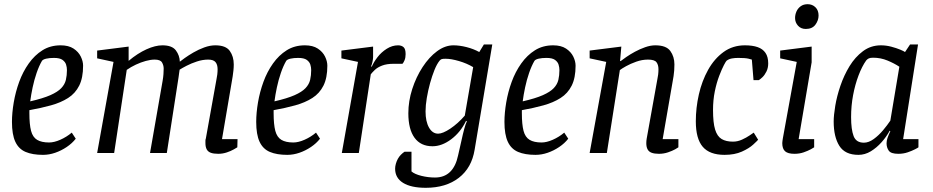

<svg xmlns="http://www.w3.org/2000/svg" viewBox="-20 -729 4447 915"><path d="M185 9Q135 9 102 -5Q69 -19 53 -53.5Q37 -88 37 -148Q37 -191 45.5 -241Q54 -291 71.5 -339Q89 -387 117 -426.5Q145 -466 182.5 -489.5Q220 -513 269 -513Q307 -513 330.5 -497.5Q354 -482 365 -459.5Q376 -437 376 -416Q376 -358 357.5 -321Q339 -284 304.5 -262Q270 -240 223 -227Q176 -214 120 -204V-190Q120 -136 128 -105.5Q136 -75 157 -62.5Q178 -50 214 -50Q238 -50 267.5 -63Q297 -76 322 -97L341 -68Q324 -46 298 -28.5Q272 -11 243 -1Q214 9 185 9ZM124 -246Q185 -260 220 -275.5Q255 -291 272 -309Q289 -327 294 -348.5Q299 -370 299 -395Q299 -408 295 -421Q291 -434 278 -443.5Q265 -453 237 -453Q216 -453 200.5 -449.5Q185 -446 180 -439Q166 -415 154.5 -381.5Q143 -348 135.5 -312.5Q128 -277 124 -246Z M1020 4Q998 4 984.5 -1Q971 -6 965 -17.5Q959 -29 959 -47Q959 -53 959 -58.5Q959 -64 961 -69L1012 -353Q1014 -361 1015.5 -374Q1017 -387 1017 -399Q1017 -421 1007 -433Q997 -445 972 -445Q946 -445 918.5 -436Q891 -427 869 -415.5Q847 -404 836 -397Q834 -387 833.5 -379.5Q833 -372 831 -361L775 0H695L755 -344Q758 -361 759 -376Q760 -391 760 -402Q760 -418 752 -431.5Q744 -445 717 -445Q698 -445 674.5 -438.5Q651 -432 627.5 -421Q604 -410 584 -396L524 0H443L521 -434L443 -451V-488L593 -507V-439Q636 -475 678 -494Q720 -513 754 -513Q800 -513 818 -489Q836 -465 837 -435Q843 -440 860.5 -452.5Q878 -465 902 -479Q926 -493 953.5 -503Q981 -513 1006 -513Q1056 -513 1075 -486.5Q1094 -460 1094 -422Q1094 -408 1092.5 -393.5Q1091 -379 1089 -366Q1087 -353 1085 -342L1038 -66H1112L1111 -27Q1108 -25 1094 -17Q1080 -9 1060.5 -2.5Q1041 4 1020 4Z M1349 9Q1299 9 1266 -5Q1233 -19 1217 -53.5Q1201 -88 1201 -148Q1201 -191 1209.5 -241Q1218 -291 1235.5 -339Q1253 -387 1281 -426.5Q1309 -466 1346.5 -489.5Q1384 -513 1433 -513Q1471 -513 1494.5 -497.5Q1518 -482 1529 -459.5Q1540 -437 1540 -416Q1540 -358 1521.5 -321Q1503 -284 1468.5 -262Q1434 -240 1387 -227Q1340 -214 1284 -204V-190Q1284 -136 1292 -105.5Q1300 -75 1321 -62.5Q1342 -50 1378 -50Q1402 -50 1431.5 -63Q1461 -76 1486 -97L1505 -68Q1488 -46 1462 -28.5Q1436 -11 1407 -1Q1378 9 1349 9ZM1288 -246Q1349 -260 1384 -275.5Q1419 -291 1436 -309Q1453 -327 1458 -348.5Q1463 -370 1463 -395Q1463 -408 1459 -421Q1455 -434 1442 -443.5Q1429 -453 1401 -453Q1380 -453 1364.5 -449.5Q1349 -446 1344 -439Q1330 -415 1318.5 -381.5Q1307 -348 1299.5 -312.5Q1292 -277 1288 -246Z M1609 0 1686 -434 1607 -451V-488L1758 -507V-457Q1758 -448 1755 -434Q1752 -420 1748 -412H1752Q1761 -433 1779 -456.5Q1797 -480 1823 -496.5Q1849 -513 1877 -513Q1893 -513 1903 -504.5Q1913 -496 1913 -471Q1913 -454 1908 -442Q1903 -430 1898 -425H1856Q1823 -425 1801 -416.5Q1779 -408 1766.5 -396Q1754 -384 1747 -375L1690 0Z M2009 166Q1939 166 1901 142.5Q1863 119 1863 75Q1863 64 1866.5 51.5Q1870 39 1876 28Q1882 17 1890.5 8.5Q1899 0 1908 -6H1941V88Q1956 101 1988 109Q2020 117 2053 117Q2097 117 2124.5 90.5Q2152 64 2163 12Q2172 -26 2179 -58.5Q2186 -91 2192.5 -115Q2199 -139 2205 -151L2201 -153Q2175 -99 2130.5 -65.5Q2086 -32 2041 -32Q1985 -32 1955.5 -72.5Q1926 -113 1926 -189Q1926 -247 1944.5 -304.5Q1963 -362 1994 -409.5Q2025 -457 2063 -485Q2101 -513 2141 -513Q2170 -513 2203.5 -504.5Q2237 -496 2264 -481L2286 -517H2326L2242 -16Q2228 71 2166.5 118.5Q2105 166 2009 166ZM2068 -92Q2090 -92 2126 -116Q2162 -140 2195 -178L2235 -409Q2205 -427 2167.5 -438Q2130 -449 2104 -449Q2091 -449 2085.5 -447.5Q2080 -446 2075 -440Q2062 -424 2050.5 -395.5Q2039 -367 2029.5 -332.5Q2020 -298 2014 -262.5Q2008 -227 2008 -198Q2008 -150 2024.5 -121Q2041 -92 2068 -92Z M2532 9Q2482 9 2449 -5Q2416 -19 2400 -53.5Q2384 -88 2384 -148Q2384 -191 2392.5 -241Q2401 -291 2418.5 -339Q2436 -387 2464 -426.5Q2492 -466 2529.5 -489.5Q2567 -513 2616 -513Q2654 -513 2677.5 -497.5Q2701 -482 2712 -459.5Q2723 -437 2723 -416Q2723 -358 2704.5 -321Q2686 -284 2651.5 -262Q2617 -240 2570 -227Q2523 -214 2467 -204V-190Q2467 -136 2475 -105.5Q2483 -75 2504 -62.5Q2525 -50 2561 -50Q2585 -50 2614.5 -63Q2644 -76 2669 -97L2688 -68Q2671 -46 2645 -28.5Q2619 -11 2590 -1Q2561 9 2532 9ZM2471 -246Q2532 -260 2567 -275.5Q2602 -291 2619 -309Q2636 -327 2641 -348.5Q2646 -370 2646 -395Q2646 -408 2642 -421Q2638 -434 2625 -443.5Q2612 -453 2584 -453Q2563 -453 2547.5 -449.5Q2532 -446 2527 -439Q2513 -415 2501.5 -381.5Q2490 -348 2482.5 -312.5Q2475 -277 2471 -246Z M3120 4Q3099 4 3085.5 -1Q3072 -6 3066 -17.5Q3060 -29 3060 -47Q3060 -52 3060.5 -58Q3061 -64 3062 -69L3113 -353Q3115 -361 3116.5 -373.5Q3118 -386 3118 -399Q3118 -420 3108.5 -432.5Q3099 -445 3068 -445Q3040 -445 3012 -435Q2984 -425 2963.5 -413.5Q2943 -402 2934 -395L2872 0H2790L2869 -434L2790 -451V-488L2941 -507L2935 -438H2938Q2947 -445 2965 -457.5Q2983 -470 3006 -482.5Q3029 -495 3054.5 -504Q3080 -513 3103 -513Q3155 -513 3174.5 -486Q3194 -459 3194 -422Q3194 -408 3193 -393.5Q3192 -379 3190 -366.5Q3188 -354 3186 -343L3138 -66H3213V-27Q3211 -25 3197.5 -17.5Q3184 -10 3163.5 -3Q3143 4 3120 4Z M3433 9Q3362 9 3329 -29.5Q3296 -68 3296 -151Q3296 -215 3310.5 -279Q3325 -343 3354.5 -396Q3384 -449 3428 -481Q3472 -513 3530 -513Q3566 -513 3590.5 -504.5Q3615 -496 3628 -477Q3641 -458 3641 -427Q3641 -405 3632.5 -388Q3624 -371 3613.5 -361Q3603 -351 3596 -347H3571L3563 -445Q3562 -446 3546.5 -449.5Q3531 -453 3498 -453Q3482 -453 3468 -450.5Q3454 -448 3443 -440Q3440 -438 3430 -419Q3420 -400 3407.5 -367.5Q3395 -335 3386.5 -293.5Q3378 -252 3378 -205Q3378 -144 3388 -111.5Q3398 -79 3419 -66.5Q3440 -54 3473 -54Q3495 -54 3516 -63.5Q3537 -73 3553 -84Q3569 -95 3572 -97L3593 -63Q3589 -58 3569.5 -40Q3550 -22 3515.5 -6.5Q3481 9 3433 9Z M3766 4Q3735 4 3721.5 -8Q3708 -20 3708 -47Q3708 -51 3709 -58Q3710 -65 3711 -71L3777 -434L3698 -451V-488L3848 -507V-432L3786 -66H3860V-27Q3858 -25 3844 -17.5Q3830 -10 3810 -3Q3790 4 3766 4ZM3820 -591Q3797 -591 3783 -606.5Q3769 -622 3769 -643Q3769 -659 3775.5 -674Q3782 -689 3795.5 -699Q3809 -709 3829 -709Q3851 -709 3866 -694.5Q3881 -680 3881 -655Q3881 -632 3866 -611.5Q3851 -591 3820 -591Z M4071 9Q4007 9 3980 -34Q3953 -77 3953 -150Q3953 -179 3960.5 -224.5Q3968 -270 3985 -320Q4002 -370 4028.5 -413.5Q4055 -457 4092.5 -485Q4130 -513 4178 -513Q4203 -513 4227.5 -506.5Q4252 -500 4270 -492.5Q4288 -485 4293 -481L4317 -517H4355L4284 -66H4357V-27Q4355 -25 4340.5 -17.5Q4326 -10 4305.5 -3Q4285 4 4261 4Q4226 4 4215.5 -11Q4205 -26 4205 -46Q4205 -58 4209.5 -71.5Q4214 -85 4223 -104L4220 -106Q4205 -78 4181.5 -51.5Q4158 -25 4130 -8Q4102 9 4071 9ZM4097 -49Q4120 -49 4144 -66.5Q4168 -84 4188.5 -108.5Q4209 -133 4223 -154L4266 -411Q4242 -427 4209.5 -440.5Q4177 -454 4141 -454Q4127 -454 4120 -450.5Q4113 -447 4108 -441Q4088 -413 4071.5 -369.5Q4055 -326 4045.5 -275.5Q4036 -225 4036 -171Q4036 -112 4048 -80.5Q4060 -49 4097 -49Z"/></svg>

Font: Faustina
Style: Italic
Weight: 400
Italic angle: -8°
Designer: Alfonso Garcia
Foundry: http://www.omnibus-type.com
Version: Version 1.200